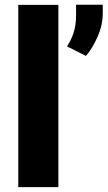

<svg xmlns="http://www.w3.org/2000/svg" viewBox="-20 -770 443 790"><path d="M55.2 -750V0H220.2V-750ZM293 -750.5V-707.5C293 -648.4 277.3 -613.8 255.9 -579.1L333.5 -540C351.6 -560.5 367.7 -586.9 381.8 -619.6C396 -651.9 402.8 -684.1 402.8 -716.8V-750.5Z"/></svg>

Font: Vazirmatn Black
Style: Regular
Weight: 900
Designer: Saber Rastikerdar
Foundry: Saber Rastikerdar
Version: Version 33.003